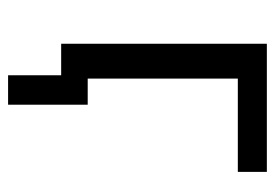

<svg xmlns="http://www.w3.org/2000/svg" viewBox="-120 -416 664 463"><g transform="rotate(90 211.5 -184.0)"><path d="M161 128V0H92V-64H232V128ZM85 0V-496H394V-426H169V0Z"/></g></svg>

Font: Nunito Sans 7pt Condensed
Style: Regular
Weight: 400
Width: 3
Designer: Vernon Adams
Foundry: Vernon Adams
Version: Version 3.101;gftools[0.9.27]